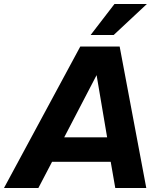

<svg xmlns="http://www.w3.org/2000/svg" viewBox="-61 -946 805 966"><path d="M675 0H519L496 -132H201L132 0H-41L343 -712H541ZM478 -255 425 -568 262 -255ZM511 -770H395L515 -926H678Z"/></svg>

Font: Creato Display ExtraBold
Style: Italic
Weight: 800
Italic angle: -10°
Version: Version 1.000